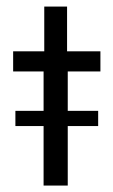

<svg xmlns="http://www.w3.org/2000/svg" viewBox="-20 -576 352 596"><path d="M115.3 0V-184.7H27.8V-231.9H115.3V-354.2H20.8V-416.7H117.4V-555.6H188.2V-416.7H291.7V-354.2H190.3V-231.9H284.7V-184.7H190.3V0Z"/></svg>

Font: Afacad Flux
Style: Regular
Weight: 400
Designer: Kristian Moeller
Foundry: Dicotype
Version: Version 1.100